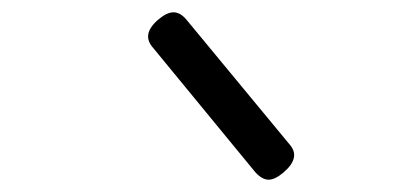

<svg xmlns="http://www.w3.org/2000/svg" viewBox="-20 -832 640 312"><path d="M395 -552 229 -754Q219 -765 221 -776.5Q223 -788 237 -800Q251 -812 262 -812Q273 -812 283 -800L450 -598Q460 -587 457.5 -575.5Q455 -564 441 -552Q427 -540 416.5 -540Q406 -540 395 -552Z"/></svg>

Font: Maple Mono ExtraLight
Style: Italic
Weight: 275
Italic angle: -10°
Monospace: yes
Designer: subframe7536
Version: Version 7.000